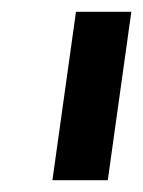

<svg xmlns="http://www.w3.org/2000/svg" viewBox="-20 -717 243 326"><path d="M69 -411H163L203 -697H109Z"/></svg>

Font: HK Grotesk SemiBold
Style: Italic
Weight: 600
Italic angle: -16°
Designer: Alfredo Marco Pradil
Foundry: Hanken Design Co.
Version: Version 3.001;FEAKit 1.0